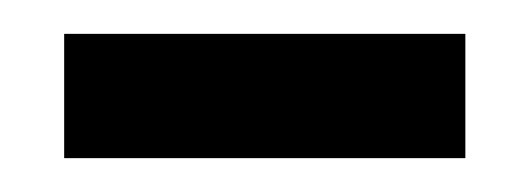

<svg xmlns="http://www.w3.org/2000/svg" viewBox="-20 -359 316 114"><path d="M256.3 -265.1H18.1V-338.9H256.3Z"/></svg>

Font: RobotoDraft
Style: Regular
Weight: 400
Designer: Google
Foundry: Google
Version: Version 2.000988-w1; 2014